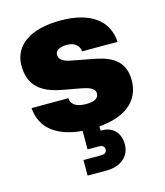

<svg xmlns="http://www.w3.org/2000/svg" viewBox="-114 -630 809 944"><g transform="rotate(-15 290.0 -158.5)"><path d="M214.4 227.1H310.5C381.3 227.1 431.2 188.5 431.2 125C431.2 60.5 388.2 29.8 340.3 29.8H333.5L333 8.3C460 -2 545.4 -59.6 545.4 -170.9C545.4 -290.5 444.8 -309.6 379.9 -321.8L279.8 -340.8C233.4 -349.6 222.7 -368.7 222.7 -385.3C222.7 -408.7 247.6 -420.4 280.3 -420.4C318.8 -420.4 342.3 -403.8 346.7 -370.1H526.9C520.5 -479 436.5 -544.4 281.7 -544.4C130.9 -544.4 40 -483.4 40 -378.9C40 -257.8 126 -226.6 208 -211.4L293.9 -195.8C322.8 -190.4 363.3 -181.2 363.3 -152.8C363.3 -126.5 341.8 -114.7 298.8 -114.7C254.9 -114.7 224.1 -128.9 221.2 -165H34.2C41 -61 119.6 -2.4 247.6 8.3V102.5H305.7C319.3 102.5 333.5 107.9 333.5 125C333.5 142.6 318.8 147.9 305.7 147.9H214.4Z"/></g></svg>

Font: Wand UI Pro Black
Style: Regular
Weight: 900
Designer: Andreas Faust
Version: Version 1.003;FEAKit 1.0